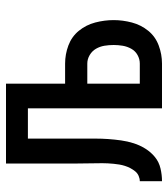

<svg xmlns="http://www.w3.org/2000/svg" viewBox="20 -580 560 640"><g transform="rotate(-90 300.0 -260.0)"><path d="M16 0V-74Q25 -74 34 -78Q43 -82 49 -89.5Q55 -97 59.5 -105.5Q64 -114 67 -123.5Q70 -133 71.5 -142Q73 -151 74 -161Q75 -171 75.5 -180.5Q76 -190 76 -199Q76 -220 75.5 -240.5Q75 -261 75 -281V-520H341V-323H408Q439 -323 468.5 -312Q498 -301 517.5 -277Q537 -253 545 -222.5Q553 -192 553 -161Q553 -131 545 -100.5Q537 -70 517.5 -46Q498 -22 468.5 -11Q439 0 408 0H259V-447H158V-281Q158 -279 158 -277.5Q158 -276 158 -275V-271Q158 -269 158 -267.5Q158 -266 158 -265Q158 -243 158 -221.5Q158 -200 156.5 -179Q155 -158 152 -136.5Q149 -115 142.5 -94.5Q136 -74 124.5 -55.5Q113 -37 96.5 -23.5Q80 -10 58.5 -5Q37 0 16 0ZM341 -74H408Q423 -74 436.5 -81.5Q450 -89 457.5 -102.5Q465 -116 467.5 -131Q470 -146 470 -161Q470 -177 467.5 -192Q465 -207 457.5 -220Q450 -233 436.5 -241Q423 -249 408 -249H341Z"/></g></svg>

Font: Bmono
Style: Regular
Weight: 400
Monospace: yes
Designer: Belleve Invis
Foundry: Belleve Invis
Version: Version 11.2.2; ttfautohint (v1.8.2)